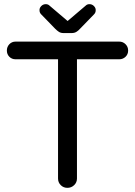

<svg xmlns="http://www.w3.org/2000/svg" viewBox="-20 -898 649 923"><path d="M304 5Q285 5 272 -8Q259 -21 259 -40V-613H55Q37 -613 25 -625Q13 -637 13 -655Q13 -673 25 -685.5Q37 -698 55 -698H553Q571 -698 583.5 -685.5Q596 -673 596 -655Q596 -637 583.5 -625Q571 -613 553 -613H350V-40Q350 -21 336.5 -8Q323 5 304 5ZM286 -739Q272 -739 263 -745Q254 -751 246 -759L178 -829Q170 -837 170 -848Q169 -859 178 -868.5Q187 -878 200 -878Q211 -878 218 -871L305 -797L392 -871Q399 -878 410 -878Q423 -878 432 -868.5Q441 -859 440 -848Q440 -837 432 -829L364 -759Q357 -751 347.5 -745Q338 -739 324 -739Z"/></svg>

Font: Varela Round
Style: Regular
Weight: 400
Designer: Joe Prince, Avraham Cornfeld
Foundry: Joe Prince, Avraham Cornfeld
Version: Version 3.010; ttfautohint (v1.8.4.7-5d5b)